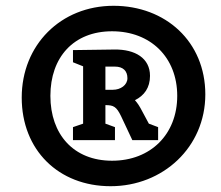

<svg xmlns="http://www.w3.org/2000/svg" viewBox="-20 -786 764 663"><path d="M55 -449C55 -268 182 -143 362 -143C543 -143 689 -278 689 -460C689 -642 552 -766 372 -766C190 -766 55 -631 55 -449ZM154 -455C154 -588 234 -678 367 -678C500 -678 592 -588 592 -455C592 -322 500 -231 367 -231C234 -231 154 -322 154 -455ZM377 -347 344 -359V-423C372 -423 382 -418 398 -385L437 -302H526V-347L494 -359L465 -413C455 -431 448 -437 446 -440C478 -456 498 -483 498 -524C498 -585 447 -616 375 -615L232 -613V-571L267 -557V-359L232 -347V-302H377ZM344 -556H377C405 -556 420 -541 420 -516C420 -492 396 -476 370 -476H344Z"/></svg>

Font: Bitter
Style: Bold Italic
Weight: 700
Designer: Sol Matas
Foundry: Sol Matas
Version: Version 1.002